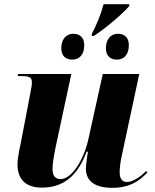

<svg xmlns="http://www.w3.org/2000/svg" viewBox="-20 -891 742 921"><path d="M420 -727V-719H431C486 -755 567 -823 600 -862V-871H477C465 -825 445 -776 420 -727ZM327 -605C355 -605 384 -623 384 -675C384 -711 363 -729 332 -729C296 -729 274 -701 274 -660C274 -623 295 -605 327 -605ZM541 -605C569 -605 598 -623 598 -675C598 -711 577 -729 546 -729C510 -729 488 -701 488 -660C488 -623 509 -605 541 -605ZM520 10C605 10 653 -27 687 -64L681 -71C657 -45 618 -18 589 -18C566 -18 554 -34 554 -65C554 -86 558 -119 565 -148L648 -536H473L405 -228C384 -129 326 -32 271 -32C244 -32 232 -49 232 -80C232 -104 238 -144 246 -181L322 -536H67L65 -526H87C125 -526 133 -517 133 -495C133 -484 130 -466 124 -436L81 -212C74 -178 64 -135 64 -102C64 -43 92 9 181 9C279 9 351 -42 395 -163H402C399 -151 392 -96 392 -83C392 -33 421 10 520 10Z"/></svg>

Font: Noto Serif Display ExtraBold
Style: Italic
Weight: 800
Italic angle: -12°
Designer: Monotype Design Team
Foundry: Monotype Imaging Inc.
Version: Version 2.009